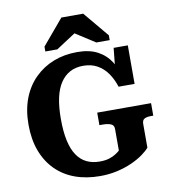

<svg xmlns="http://www.w3.org/2000/svg" viewBox="-101 -1031 1007 1134"><g transform="rotate(-10 403.0 -464.0)"><path d="M711 -242V-100Q696 -82 667.5 -61.5Q639 -41 599 -23Q559 -5 510.5 6Q462 17 408 17Q325 17 258 -7.5Q191 -32 143 -80Q95 -128 69 -197Q43 -266 43 -355Q43 -443 69.5 -512Q96 -581 145 -629.5Q194 -678 258.5 -703Q323 -728 400 -728Q473 -728 522 -702Q571 -676 600.5 -629.5Q630 -583 644 -520L600 -551L617 -715H702V-484H606Q591 -531 566 -566.5Q541 -602 505 -622Q469 -642 421 -642Q375 -642 341 -623.5Q307 -605 283.5 -569.5Q260 -534 248.5 -480.5Q237 -427 237 -355Q237 -279 249 -224.5Q261 -170 284.5 -135.5Q308 -101 342 -84.5Q376 -68 420 -68Q454 -68 477.5 -75.5Q501 -83 517 -93.5Q533 -104 542 -112V-242Q542 -265 523 -272.5Q504 -280 475 -280H455V-355H778V-280H763Q739 -280 725 -272.5Q711 -265 711 -242ZM475 -945H344L216 -793V-764H288L446 -867L363 -866L522 -764H602V-793Z"/></g></svg>

Font: Roboto Serif
Style: Bold
Weight: 700
Designer: Greg Gazdowicz
Foundry: Commercial Type
Version: Version 1.008